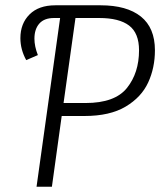

<svg xmlns="http://www.w3.org/2000/svg" viewBox="-20 -705 607 725"><path d="M565 -515Q565 -449 539.5 -393.5Q514 -338 454.5 -302.5Q395 -267 299 -267H213L176 0H118L207 -637H184Q147 -637 128.5 -616Q110 -595 110 -559Q110 -530 123 -497L79 -478Q57 -518 57 -561Q57 -616 91.5 -650.5Q126 -685 189 -685H360Q459 -685 512 -642.5Q565 -600 565 -515ZM505 -515Q505 -580 467.5 -608.5Q430 -637 355 -637H265L220 -316H303Q414 -316 459.5 -373Q505 -430 505 -515Z"/></svg>

Font: Fira Sans Condensed Light
Style: Italic
Weight: 300
Width: 3
Italic angle: -8°
Designer: Carrois Corporate & Edenspiekermann AG
Foundry: Carrois Corporate GbR & Edenspiekermann AG
Version: Version 4.203